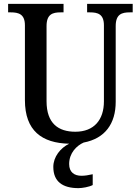

<svg xmlns="http://www.w3.org/2000/svg" viewBox="-20 -734 711 994"><path d="M386 240C406 240 441 234 460 224V168C438 173 419 176 402 176C365 176 338 158 338 115C338 58 377 20 413 4C524 -17 579 -94 579 -207V-599C579 -661 611 -670 652 -670H667V-714H431V-670H446C486 -670 518 -661 518 -603V-209C518 -115 468 -52 370 -52C282 -52 221 -95 221 -210V-599C221 -661 253 -670 294 -670H309V-714H22V-670H36C76 -670 109 -661 109 -603V-216C109 -57 197 7 338 10C293 32 256 78 256 130C256 206 304 240 386 240Z"/></svg>

Font: Noto Serif Hebrew SemiCondensed Medium
Style: Regular
Weight: 500
Width: 4
Designer: Monotype Design Team
Foundry: Monotype Imaging Inc.
Version: Version 2.004